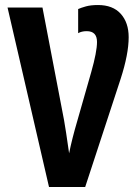

<svg xmlns="http://www.w3.org/2000/svg" viewBox="-20 -744 540 764"><path d="M319 0 460 -430Q492 -529 492 -596Q492 -654 460.5 -689Q429 -724 370 -724Q341 -724 321.5 -718.5Q302 -713 291 -708V-612Q305 -620 325 -620Q366 -620 366 -577Q366 -538 343 -457L287 -261Q277 -227 269 -195.5Q261 -164 255 -134Q251 -163 243 -216Q235 -269 227 -307L149 -714H10L175 0Z"/></svg>

Font: Noto Sans Mono UI Condensed
Style: Bold
Weight: 700
Width: 3
Designer: Monotype Design team
Foundry: Monotype Imaging Inc.
Version: 1.000